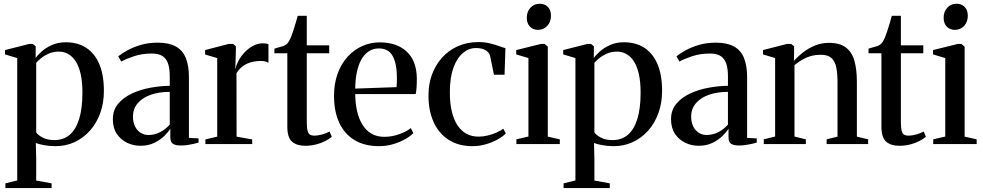

<svg xmlns="http://www.w3.org/2000/svg" viewBox="-20 -748 5106 997"><path d="M8 228.5V204L69.5 189V-446.5L6 -465.5V-488L132 -520H150.5L165.5 -507.5L165 -446.5Q174.5 -461 195.8 -480.2Q217 -499.5 249 -514Q281 -528.5 321.5 -528.5Q383 -528.5 427.5 -499.8Q472 -471 495.8 -414.8Q519.5 -358.5 519.5 -276.5Q519.5 -213.5 500.5 -160.8Q481.5 -108 447 -69.5Q412.5 -31 367 -10Q321.5 11 268.5 11Q236 11 207.5 5.5Q179 0 166 -5.5L168 76.5V189.5L248 204V228.5ZM262.5 -20.5Q309.5 -20.5 341.8 -48Q374 -75.5 391 -130.2Q408 -185 408 -266.5Q408 -323.5 398.8 -364Q389.5 -404.5 372.8 -430Q356 -455.5 333.8 -467.8Q311.5 -480 286 -480Q256.5 -480 233.2 -469.8Q210 -459.5 193.5 -446Q177 -432.5 168 -422V-60.5Q177 -46.5 201.8 -33.5Q226.5 -20.5 262.5 -20.5Z M709.5 9Q672.5 9 640 -6.5Q607.5 -22 586.8 -52.5Q566 -83 566 -129.5Q566 -176.5 593.5 -209.2Q621 -242 665.2 -262.5Q709.5 -283 761.2 -292.5Q813 -302 861.5 -302.5V-353Q861.5 -389 853.5 -415.2Q845.5 -441.5 825.5 -455.8Q805.5 -470 768.5 -470Q718.5 -470 678 -456.8Q637.5 -443.5 609.5 -428.5L594 -455.5Q611 -469.5 641 -486.2Q671 -503 711 -514.8Q751 -526.5 799 -526.5Q856.5 -526.5 892.2 -507Q928 -487.5 944.5 -447.8Q961 -408 961 -347.5V-32L1011 -29.5V-7.5Q1000.5 -4.5 985.8 -1Q971 2.5 953.8 5Q936.5 7.5 918.5 7.5Q892 7.5 878.2 -1.2Q864.5 -10 864.5 -35V-80Q855 -63.5 833.8 -42.5Q812.5 -21.5 781.2 -6.2Q750 9 709.5 9ZM750 -47Q783 -47 811 -61.5Q839 -76 861.5 -101V-271Q805.5 -271 762.5 -255.8Q719.5 -240.5 695 -211.8Q670.5 -183 670.5 -142.5Q670.5 -113 681.2 -91.5Q692 -70 710.2 -58.5Q728.5 -47 750 -47Z M1046.5 0V-24L1108 -38.5V-446.5L1045 -465V-488L1168 -520H1190L1205 -508L1204.5 -475.5L1202 -390L1204.5 -396Q1207.5 -412 1219 -433.5Q1230.5 -455 1249.5 -475.5Q1268.5 -496 1293 -509.5Q1317.5 -523 1346 -523Q1356.5 -523 1363.2 -521.8Q1370 -520.5 1374 -518.5V-421.5Q1369.5 -425 1359.8 -428.2Q1350 -431.5 1336.5 -431.5Q1309 -431.5 1285 -425.2Q1261 -419 1241.8 -405Q1222.5 -391 1208 -368L1208.5 -38.5L1289.5 -24V0Z M1565 9Q1521.5 9 1496.8 -12.2Q1472 -33.5 1472 -90V-471.5H1405V-495.5Q1412 -498 1422.8 -500.8Q1433.5 -503.5 1444 -506.8Q1454.5 -510 1460 -513Q1467.5 -517 1472.8 -523Q1478 -529 1482.2 -537Q1486.5 -545 1490.5 -554Q1495 -565 1501.5 -584.2Q1508 -603.5 1514.5 -625.5Q1521 -647.5 1526 -666H1573V-512.5H1689.5V-471.5H1573V-115Q1573 -84.5 1577.2 -69Q1581.5 -53.5 1590.2 -48.5Q1599 -43.5 1613 -43.5Q1630 -43.5 1654 -50.2Q1678 -57 1691.5 -65L1703 -37.5Q1690 -26.5 1668.8 -15.5Q1647.5 -4.5 1621 2.2Q1594.5 9 1565 9Z M1949 11Q1872.5 11 1820.2 -21Q1768 -53 1741.2 -111.5Q1714.5 -170 1714.5 -249.5Q1714.5 -315.5 1733.8 -367.2Q1753 -419 1786.5 -455Q1820 -491 1862.5 -509.5Q1905 -528 1951.5 -528Q2040.5 -528 2091.8 -480.2Q2143 -432.5 2144.5 -342Q2144.5 -311 2143 -291.8Q2141.5 -272.5 2138.5 -259.5H1824.5Q1825 -213.5 1833.8 -173.2Q1842.5 -133 1860.8 -102.5Q1879 -72 1907.5 -54.8Q1936 -37.5 1976 -37.5Q2014.5 -37.5 2053.2 -51.2Q2092 -65 2113.5 -83L2126.5 -56.5Q2109.5 -39.5 2081.5 -24Q2053.5 -8.5 2019.2 1.2Q1985 11 1949 11ZM1824.5 -288 2039 -295.5Q2040.5 -308 2040.8 -319.8Q2041 -331.5 2041 -343.5Q2041 -416 2019.5 -456.2Q1998 -496.5 1947.5 -496.5Q1917.5 -496.5 1894.5 -481.2Q1871.5 -466 1856 -438Q1840.5 -410 1832.8 -372Q1825 -334 1824.5 -288Z M2434.5 11Q2360.5 11 2309.2 -22.2Q2258 -55.5 2231.5 -114.5Q2205 -173.5 2205 -250.5Q2204.5 -310 2223 -360.5Q2241.5 -411 2275.8 -449Q2310 -487 2357.8 -508.2Q2405.5 -529.5 2464 -529.5Q2496.5 -529.5 2524 -522.8Q2551.5 -516 2572 -508.5Q2592.5 -501 2604.5 -498L2600 -360H2545L2524.5 -459.5Q2522.5 -468 2514.8 -476.8Q2507 -485.5 2491.5 -492Q2476 -498.5 2450.5 -498.5Q2414.5 -498.5 2383.8 -472.8Q2353 -447 2334.5 -396.2Q2316 -345.5 2316 -270.5Q2315.5 -214 2325.8 -170.8Q2336 -127.5 2355.2 -98Q2374.5 -68.5 2402.2 -53.5Q2430 -38.5 2464.5 -38.5Q2489 -38.5 2513.5 -44.5Q2538 -50.5 2559 -60Q2580 -69.5 2593.5 -79.5L2606.5 -55Q2590.5 -38.5 2563.2 -23.5Q2536 -8.5 2502.5 1.2Q2469 11 2434.5 11Z M2661.5 0V-24.5L2724 -39V-446.5L2660.5 -465.5V-488L2789.5 -520H2807.5L2824.5 -506V-38.5L2887 -24.5V0ZM2773.5 -593Q2748 -593 2731.8 -609.8Q2715.5 -626.5 2715.5 -656Q2715.5 -687.5 2734.5 -708Q2753.5 -728.5 2782 -728.5H2783Q2808.5 -728.5 2824.8 -712.2Q2841 -696 2841 -666Q2841 -634.5 2822 -613.8Q2803 -593 2774.5 -593Z M2906.5 228.5V204L2968 189V-446.5L2904.5 -465.5V-488L3030.5 -520H3049L3064 -507.5L3063.5 -446.5Q3073 -461 3094.2 -480.2Q3115.5 -499.5 3147.5 -514Q3179.5 -528.5 3220 -528.5Q3281.5 -528.5 3326 -499.8Q3370.5 -471 3394.2 -414.8Q3418 -358.5 3418 -276.5Q3418 -213.5 3399 -160.8Q3380 -108 3345.5 -69.5Q3311 -31 3265.5 -10Q3220 11 3167 11Q3134.5 11 3106 5.5Q3077.5 0 3064.5 -5.5L3066.5 76.5V189.5L3146.5 204V228.5ZM3161 -20.5Q3208 -20.5 3240.2 -48Q3272.5 -75.5 3289.5 -130.2Q3306.5 -185 3306.5 -266.5Q3306.5 -323.5 3297.2 -364Q3288 -404.5 3271.2 -430Q3254.5 -455.5 3232.2 -467.8Q3210 -480 3184.5 -480Q3155 -480 3131.8 -469.8Q3108.5 -459.5 3092 -446Q3075.5 -432.5 3066.5 -422V-60.5Q3075.5 -46.5 3100.2 -33.5Q3125 -20.5 3161 -20.5Z M3608 9Q3571 9 3538.5 -6.5Q3506 -22 3485.2 -52.5Q3464.5 -83 3464.5 -129.5Q3464.5 -176.5 3492 -209.2Q3519.5 -242 3563.8 -262.5Q3608 -283 3659.8 -292.5Q3711.5 -302 3760 -302.5V-353Q3760 -389 3752 -415.2Q3744 -441.5 3724 -455.8Q3704 -470 3667 -470Q3617 -470 3576.5 -456.8Q3536 -443.5 3508 -428.5L3492.5 -455.5Q3509.5 -469.5 3539.5 -486.2Q3569.5 -503 3609.5 -514.8Q3649.5 -526.5 3697.5 -526.5Q3755 -526.5 3790.8 -507Q3826.5 -487.5 3843 -447.8Q3859.5 -408 3859.5 -347.5V-32L3909.5 -29.5V-7.5Q3899 -4.5 3884.2 -1Q3869.5 2.5 3852.2 5Q3835 7.5 3817 7.5Q3790.5 7.5 3776.8 -1.2Q3763 -10 3763 -35V-80Q3753.5 -63.5 3732.2 -42.5Q3711 -21.5 3679.8 -6.2Q3648.5 9 3608 9ZM3648.5 -47Q3681.5 -47 3709.5 -61.5Q3737.5 -76 3760 -101V-271Q3704 -271 3661 -255.8Q3618 -240.5 3593.5 -211.8Q3569 -183 3569 -142.5Q3569 -113 3579.8 -91.5Q3590.5 -70 3608.8 -58.5Q3627 -47 3648.5 -47Z M4005 -39V-446.5L3942 -465.5V-488L4067 -520H4088L4103.5 -508V-468L4102.5 -431.5Q4121 -453 4148.5 -474.8Q4176 -496.5 4210.5 -511Q4245 -525.5 4283.5 -525.5Q4340.5 -525.5 4372.2 -501.5Q4404 -477.5 4416.8 -432.2Q4429.5 -387 4429.5 -322.5V-38.5L4488 -24.5V0H4272.5V-24.5L4329 -38.5V-320Q4329 -364.5 4322.8 -396.8Q4316.5 -429 4298 -446.2Q4279.5 -463.5 4243 -463.5Q4213.5 -463.5 4189.8 -456.8Q4166 -450 4145.8 -438Q4125.5 -426 4105.5 -410V-39L4164.5 -24.5V0H3946V-24.5Z M4650 9Q4606.5 9 4581.8 -12.2Q4557 -33.5 4557 -90V-471.5H4490V-495.5Q4497 -498 4507.8 -500.8Q4518.5 -503.5 4529 -506.8Q4539.5 -510 4545 -513Q4552.5 -517 4557.8 -523Q4563 -529 4567.2 -537Q4571.5 -545 4575.5 -554Q4580 -565 4586.5 -584.2Q4593 -603.5 4599.5 -625.5Q4606 -647.5 4611 -666H4658V-512.5H4774.5V-471.5H4658V-115Q4658 -84.5 4662.2 -69Q4666.5 -53.5 4675.2 -48.5Q4684 -43.5 4698 -43.5Q4715 -43.5 4739 -50.2Q4763 -57 4776.5 -65L4788 -37.5Q4775 -26.5 4753.8 -15.5Q4732.5 -4.5 4706 2.2Q4679.5 9 4650 9Z M4826 0V-24.5L4888.5 -39V-446.5L4825 -465.5V-488L4954 -520H4972L4989 -506V-38.5L5051.5 -24.5V0ZM4938 -593Q4912.5 -593 4896.2 -609.8Q4880 -626.5 4880 -656Q4880 -687.5 4899 -708Q4918 -728.5 4946.5 -728.5H4947.5Q4973 -728.5 4989.2 -712.2Q5005.5 -696 5005.5 -666Q5005.5 -634.5 4986.5 -613.8Q4967.5 -593 4939 -593Z"/></svg>

Font: Merriweather 120pt
Style: Regular
Weight: 400
Version: Version 2.100